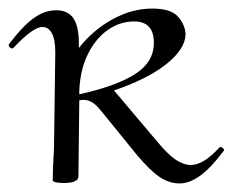

<svg xmlns="http://www.w3.org/2000/svg" viewBox="-28 -419 543 448"><path d="M487 -76Q490 -76 493 -72.5Q496 -69 494 -67Q464 -27 439 -9Q414 9 391 9Q367 9 344.5 -6Q322 -21 291 -58L209 -159Q197 -174 187.5 -180Q178 -186 166 -186L157 -185L155 -7Q155 0 146.5 4Q138 8 122 8Q97 8 95 2Q95 -22 98 -74L101 -297Q101 -327 93 -341.5Q85 -356 71 -356Q49 -356 4 -308Q2 -306 1 -306Q-3 -306 -6 -309.5Q-9 -313 -7 -316Q23 -356 49 -375.5Q75 -395 103 -395Q131 -395 143.5 -376Q156 -357 156 -318V-307Q189 -349 234.5 -374Q280 -399 327 -399Q371 -399 387.5 -380Q404 -361 405 -339Q404 -304 359.5 -269Q315 -234 238 -208L336 -92Q364 -58 382.5 -46Q401 -34 417 -34Q447 -34 484 -75Q485 -76 487 -76ZM157 -207V-199Q243 -218 287 -246Q331 -274 331 -319Q331 -369 285 -369Q252 -369 223.5 -349Q195 -329 177 -292.5Q159 -256 157 -207Z"/></svg>

Font: Cormorant Upright
Style: Regular
Weight: 400
Designer: Christian Thalmann (Catharsis Fonts)
Foundry: Catharsis Fonts
Version: Version 3.302